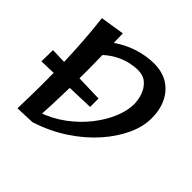

<svg xmlns="http://www.w3.org/2000/svg" viewBox="-185 -947 1141 1141"><g transform="rotate(45 385.0 -376.5)"><path d="M10.5 -293 11.8 -389 406.5 -376.8V-306.2ZM118.5 -554.8Q166 -623 228.1 -668.4Q290.2 -713.8 359.1 -735.9Q428 -758 493 -758Q561.8 -758 610.9 -727.9Q660 -697.8 686.6 -643.2Q713.2 -588.8 713.2 -515.8Q713.2 -447.2 678.8 -371.9Q644.2 -296.5 580.1 -224.2Q516 -152 426.9 -93.5Q337.8 -35 228.5 0L214.5 -69.5Q296.2 -97.8 363.8 -147.9Q431.2 -198 479.6 -259.8Q528 -321.5 554.1 -384.9Q580.2 -448.2 580.2 -502.2Q580.2 -539.2 567.2 -576.1Q554.2 -613 526.2 -637.9Q498.2 -662.8 450.8 -662.8Q423.8 -662.8 388.5 -655.1Q353.2 -647.5 314.1 -628Q275 -608.5 236.8 -573Q198.5 -537.5 165.5 -481.2ZM107 5Q110.2 -96.8 110.8 -193.6Q111.2 -290.5 108.2 -382.5Q105.2 -474.5 99 -561.1Q92.8 -647.8 83 -728.8L234.8 -752.8Q237.8 -663.5 239.8 -585.9Q241.8 -508.2 241.9 -437.1Q242 -366 240.8 -296.1Q239.5 -226.2 236.4 -153.9Q233.2 -81.5 228.5 0Z"/></g></svg>

Font: Marhey Light
Style: Regular
Weight: 300
Designer: Nur Syamsi & Bustanul Arifin
Foundry: Namelatype
Version: Version 1.000